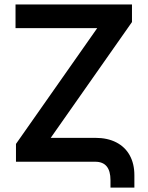

<svg xmlns="http://www.w3.org/2000/svg" viewBox="-20 -727 665 863"><path d="M49.8 -707H573.2V-627.9L208 -107.4H408.2Q463.4 -107.4 502.9 -86.9Q542.5 -66.4 563.2 -28.6Q584 9.3 584 60.5V116.2H476.6V83Q476.6 0 408.2 0H51.8V-80.1L417 -600.6H49.8Z"/></svg>

Font: Pretendard GOV SemiBold
Style: Regular
Weight: 600
Designer: Base glyphs from Inter by Rasmus Andersson; Hangeul glyphs from Noto Sans CJK(Source Han Sans) by Jang Soo-young and Kan
Foundry: Kil Hyung-jin
Version: Version 1.309